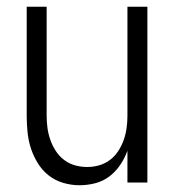

<svg xmlns="http://www.w3.org/2000/svg" viewBox="-20 -540 515 568"><path d="M215 8Q191 8 167 1Q143 -6 124 -21Q105 -36 92 -57Q79 -78 71.5 -101Q64 -124 61.5 -148.5Q59 -173 59 -197V-520H118V-197Q118 -179 120.5 -161Q123 -143 129 -126Q135 -109 145 -93.5Q155 -78 169.5 -67Q184 -56 201.5 -51Q219 -46 238 -46Q256 -46 273.5 -51Q291 -56 305.5 -67Q320 -78 330 -93.5Q340 -109 346 -126Q352 -143 354.5 -161Q357 -179 357 -197V-520H416V0H357V-94Q349 -72 335.5 -52Q322 -32 303.5 -18Q285 -4 262 2Q239 8 215 8Z"/></svg>

Font: Iosevka QP Light
Style: Regular
Weight: 300
Designer: Belleve Invis
Foundry: Belleve Invis
Version: Version 20.0.0; ttfautohint (v1.8.4)